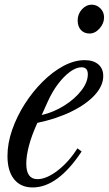

<svg xmlns="http://www.w3.org/2000/svg" viewBox="-20 -792 466 822"><path d="M120 10.5Q68.5 10.5 40.2 -24.8Q12 -60 12 -124Q12 -178.5 32 -236Q52 -293.5 86 -346.8Q120 -400 162.8 -442.5Q205.5 -485 252 -509.8Q298.5 -534.5 342.5 -534.5Q379.5 -534.5 400.8 -516.5Q422 -498.5 422 -466.5Q422 -425 386 -385.5Q350 -346 286.5 -314.8Q223 -283.5 140 -266Q116 -213.5 104.2 -169.2Q92.5 -125 92.5 -91Q92.5 -25 140.5 -25Q179 -25 227 -62Q275 -99 311.5 -157L329.5 -143.5Q227.5 10.5 120 10.5ZM158.5 -299.5Q210 -311.5 255 -339.8Q300 -368 328 -404Q356 -440 356 -474Q356 -504 329 -504Q306.5 -504 280 -484.8Q253.5 -465.5 228.5 -432.5Q203.5 -399.5 184.5 -357ZM363.5 -648.5Q340 -648.5 326.2 -663.8Q312.5 -679 312.5 -704.5Q312.5 -732 330.8 -752Q349 -772 373 -772Q393.5 -772 409.5 -756.5Q425.5 -741 425.5 -717.5Q425.5 -691.5 406.2 -670Q387 -648.5 363.5 -648.5Z"/></svg>

Font: Libre Caslon Condensed
Style: Italic
Weight: 400
Italic angle: -22.583°
Designer: Pablo Impallari, Rodrigo Fuenzalida, Katja Schimmel, Ertekin Erdin
Foundry: Pablo Impallari, Rodrigo Fuenzalida
Version: Version 2.000;gftools[0.9.33]